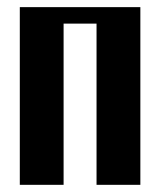

<svg xmlns="http://www.w3.org/2000/svg" viewBox="-20 -515 441 535"><path d="M35.2 -495.1H371.1V0H249V-449.2H157.2V0H35.2Z"/></svg>

Font: Moniqa Black Paragraph
Style: Regular
Weight: 900
Designer: Rajesh Rajput
Foundry: Rajesh Rajput
Version: Version 1.000